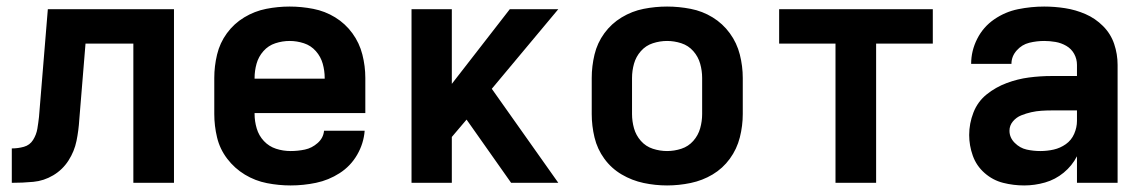

<svg xmlns="http://www.w3.org/2000/svg" viewBox="-20 -558 3496 586"><path d="M16 0Q49 0 81.5 -3Q114 -6 142.5 -23Q171 -40 189 -68Q207 -96 213.5 -128Q220 -160 222 -193L241 -425H387V0H511V-530H126L99 -201Q97 -183 94 -165Q91 -147 81 -131Q71 -115 53 -110Q35 -105 16 -105Z M867 8Q906 8 944.5 0Q983 -8 1016.5 -29.5Q1050 -51 1070 -85.5Q1090 -120 1093 -159H969Q967 -137 949.5 -121.5Q932 -106 910.5 -101.5Q889 -97 867 -97Q844 -97 822.5 -104Q801 -111 785.5 -127.5Q770 -144 763.5 -166Q757 -188 757 -210V-213H1095V-320Q1095 -356 1086 -391.5Q1077 -427 1055.5 -456.5Q1034 -486 1003 -505Q972 -524 936 -531Q900 -538 864 -538Q828 -538 792.5 -531Q757 -524 725.5 -505Q694 -486 672.5 -456.5Q651 -427 642.5 -391.5Q634 -356 634 -320V-210Q634 -174 642.5 -138.5Q651 -103 673.5 -73.5Q696 -44 727.5 -25Q759 -6 795 1Q831 8 867 8ZM757 -318V-320Q757 -342 763 -363.5Q769 -385 784 -402Q799 -419 820.5 -426Q842 -433 864 -433Q886 -433 907.5 -426Q929 -419 944 -402Q959 -385 965 -363.5Q971 -342 971 -320V-318Z M1236 0H1359V-140L1404 -193L1540 0H1684L1481 -287L1684 -530H1536L1359 -302V-530H1236Z M2016 8Q2052 8 2088 0.5Q2124 -7 2155 -25.5Q2186 -44 2207.5 -73.5Q2229 -103 2238 -138.5Q2247 -174 2247 -210V-320Q2247 -356 2238 -391.5Q2229 -427 2207.5 -456.5Q2186 -486 2155 -505Q2124 -524 2088 -531Q2052 -538 2016 -538Q1980 -538 1944.5 -531Q1909 -524 1877.5 -505Q1846 -486 1824.5 -456.5Q1803 -427 1794.5 -391.5Q1786 -356 1786 -320V-210Q1786 -174 1794.5 -138.5Q1803 -103 1824.5 -73.5Q1846 -44 1877.5 -25.5Q1909 -7 1944.5 0.5Q1980 8 2016 8ZM2016 -97Q1994 -97 1972.5 -104Q1951 -111 1936 -128Q1921 -145 1915 -166.5Q1909 -188 1909 -210V-320Q1909 -342 1915 -363.5Q1921 -385 1936 -402Q1951 -419 1972.5 -426Q1994 -433 2016 -433Q2038 -433 2059.5 -426Q2081 -419 2096 -402Q2111 -385 2117 -363.5Q2123 -342 2123 -320V-210Q2123 -188 2117 -166.5Q2111 -145 2096 -128Q2081 -111 2059.5 -104Q2038 -97 2016 -97Z M2530 0H2654V-425H2827V-530H2358V-425H2530Z M3106 8Q3138 8 3169.5 -1Q3201 -10 3226.5 -31Q3252 -52 3267 -81V0H3391V-360Q3391 -393 3380.5 -424Q3370 -455 3346.5 -478.5Q3323 -502 3293 -515Q3263 -528 3231 -533Q3199 -538 3167 -538Q3127 -538 3087.5 -530Q3048 -522 3014.5 -499Q2981 -476 2962.5 -439.5Q2944 -403 2944 -363H3067Q3067 -386 3083 -404Q3099 -422 3121.5 -427.5Q3144 -433 3167 -433Q3184 -433 3201.5 -430Q3219 -427 3234.5 -418Q3250 -409 3258.5 -393.5Q3267 -378 3267 -360V-326H3190Q3155 -326 3120.5 -321.5Q3086 -317 3052.5 -304.5Q3019 -292 2991.5 -270Q2964 -248 2951 -214.5Q2938 -181 2938 -146Q2938 -114 2949 -83Q2960 -52 2985 -30Q3010 -8 3041.5 0Q3073 8 3106 8ZM3155 -97Q3134 -97 3113.5 -101.5Q3093 -106 3077 -122Q3061 -138 3061 -159Q3061 -175 3071.5 -187.5Q3082 -200 3097 -206Q3112 -212 3127.5 -215.5Q3143 -219 3159 -220Q3175 -221 3190 -221H3267V-189Q3267 -169 3258.5 -149.5Q3250 -130 3233 -118Q3216 -106 3196 -101.5Q3176 -97 3155 -97Z"/></svg>

Font: Iosevka Sparkle
Style: Bold
Weight: 700
Designer: Belleve Invis
Foundry: Belleve Invis
Version: Version 4.5.0; ttfautohint (v1.8.3)